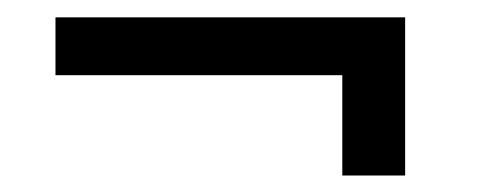

<svg xmlns="http://www.w3.org/2000/svg" viewBox="-20 -322 582 227"><path d="M45.6 -233.1H384.7V-114.5H459V-301.5H45.6Z"/></svg>

Font: Estedad-VF-FD Black
Style: Regular
Weight: 900
Designer: Amin Abedi
Version: Version 4.000